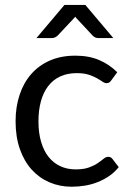

<svg xmlns="http://www.w3.org/2000/svg" viewBox="-20 -736 518 764"><path d="M423 -416.5Q419 -411 415 -408Q411 -405 404 -405Q396.5 -405 387.5 -411.2Q378.5 -417.5 365.2 -425Q352 -432.5 332.8 -438.8Q313.5 -445 285.5 -445Q248 -445 219.5 -431.8Q191 -418.5 171.8 -393.5Q152.5 -368.5 142.8 -333Q133 -297.5 133 -253.5Q133 -207.5 143.5 -171.8Q154 -136 173.2 -111.8Q192.5 -87.5 219.8 -74.8Q247 -62 281 -62Q313.5 -62 334.5 -69.8Q355.5 -77.5 369.2 -87Q383 -96.5 392.2 -104.2Q401.5 -112 410.5 -112Q421.5 -112 427.5 -103.5L452.5 -71Q436 -50.5 415 -36Q394 -21.5 369.8 -11.8Q345.5 -2 319 2.5Q292.5 7 265 7Q217.5 7 176.8 -10.5Q136 -28 106 -61.2Q76 -94.5 59 -143Q42 -191.5 42 -253.5Q42 -310 57.8 -358Q73.5 -406 103.8 -440.8Q134 -475.5 178.2 -495Q222.5 -514.5 280 -514.5Q333.5 -514.5 374.2 -497.2Q415 -480 446.5 -448.5ZM431 -584.5H371.5Q366 -584.5 360.2 -586.5Q354.5 -588.5 349 -594L287.5 -660Q283 -664 279.5 -669.5Q277 -667 275 -664.5Q273 -662 271 -660L209 -594Q198.5 -584.5 186.5 -584.5H125L236.5 -716.5H319.5Z"/></svg>

Font: Lato 2
Style: Regular
Weight: 400
Designer: Lukasz Dziedzic with Adam Twardoch and Botio Nikoltchev
Foundry: tyPoland Lukasz Dziedzic
Version: Version 2.015; 2015-08-06; http://www.latofonts.com/